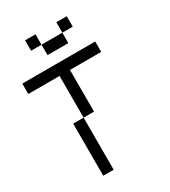

<svg xmlns="http://www.w3.org/2000/svg" viewBox="-236 -1114 1087 1228"><g transform="rotate(-30 307.5 -500.0)"><path d="M384.6 -923.1V-1000H461.5V-923.1ZM230.8 -923.1H384.6V-846.2H230.8ZM153.8 -1000H230.8V-923.1H153.8ZM153.8 0V-384.6H230.8V0ZM230.8 -384.6V-692.3H0V-769.2H538.5V-692.3H307.7V-384.6Z"/></g></svg>

Font: Mintsoda - Lime Green 13x16
Style: Regular
Weight: 400
Designer: Mintsoda-15
Version: Version 1.0